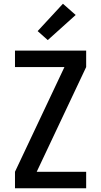

<svg xmlns="http://www.w3.org/2000/svg" viewBox="-20 -1005 540 1025"><path d="M60 0V-88L324 -647H60V-735H440V-647L176 -88H440V0ZM235 -791 181 -839 316 -985 384 -925Z"/></svg>

Font: Zed Sans Semibold
Style: Regular
Weight: 600
Designer: Belleve Invis
Foundry: Belleve Invis
Version: Version 1.0.0; ttfautohint (v1.8.4)